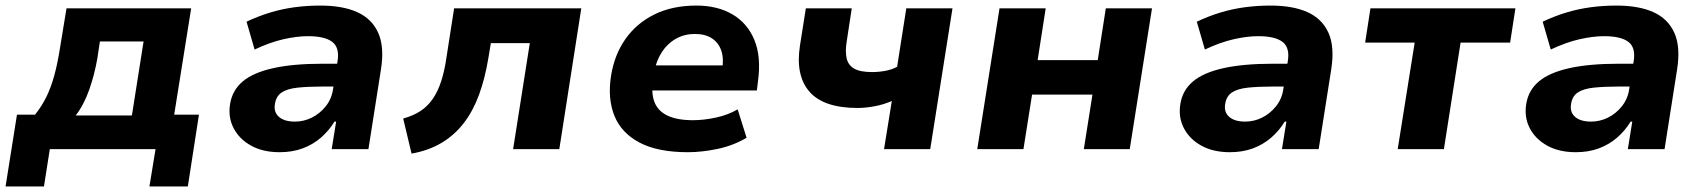

<svg xmlns="http://www.w3.org/2000/svg" viewBox="-35 -536 6126 690"><path d="M-15 134 26 -124H91Q115 -154 131.5 -187.5Q148 -221 160 -264.5Q172 -308 181 -366L204 -506H652L591 -124H680L640 134H502L524 0H144L123 134ZM237 -121H439L481 -387H324L315 -327Q305 -269 286 -214.5Q267 -160 237 -121Z M970 11Q910 11 867.5 -12.5Q825 -36 804.5 -75.5Q784 -115 792 -163Q800 -212 837.5 -243.5Q875 -275 946.5 -291Q1018 -307 1125 -307H1198L1186 -225H1125Q1072 -225 1034.5 -221Q997 -217 977 -203.5Q957 -190 953 -162Q948 -133 967.5 -116Q987 -99 1025 -99Q1057 -99 1086 -113.5Q1115 -128 1136 -154.5Q1157 -181 1162 -216L1178 -316Q1186 -365 1159 -385.5Q1132 -406 1072 -406Q1032 -406 983.5 -395Q935 -384 880 -358L851 -458Q893 -478 936 -491Q979 -504 1024 -510Q1069 -516 1116 -516Q1196 -516 1248.5 -492.5Q1301 -469 1324 -418.5Q1347 -368 1334 -286L1289 0H1157L1173 -99H1167Q1147 -66 1118 -41Q1089 -16 1052 -2.5Q1015 11 970 11Z M1444 16 1414 -110Q1450 -120 1476 -137Q1502 -154 1520.5 -181Q1539 -208 1551 -245.5Q1563 -283 1570 -333L1597 -506H2054L1975 0H1809L1869 -381H1729L1720 -327Q1708 -254 1686.5 -195.5Q1665 -137 1632 -94Q1599 -51 1552.5 -23Q1506 5 1444 16Z M2437 11Q2329 11 2263.5 -23.5Q2198 -58 2173 -120Q2148 -182 2161 -264Q2173 -339 2212.5 -395.5Q2252 -452 2316.5 -484Q2381 -516 2468 -516Q2543 -516 2597 -484.5Q2651 -453 2676 -392.5Q2701 -332 2689 -244L2685 -211H2283L2297 -301H2574L2560 -283Q2567 -326 2557 -354.5Q2547 -383 2523 -398.5Q2499 -414 2462 -414Q2425 -414 2394.5 -397Q2364 -380 2344 -349.5Q2324 -319 2316 -278L2313 -256Q2304 -204 2316.5 -170.5Q2329 -137 2364 -120.5Q2399 -104 2455 -104Q2494 -104 2538 -113.5Q2582 -123 2616 -143L2648 -41Q2601 -13 2544.5 -1Q2488 11 2437 11Z M3142 0 3170 -173Q3140 -160 3107.5 -154Q3075 -148 3047 -148Q2925 -148 2874 -206.5Q2823 -265 2840 -373L2861 -506H3026L3008 -388Q3002 -352 3007.5 -327Q3013 -302 3034.5 -289.5Q3056 -277 3099 -277Q3123 -277 3147 -281.5Q3171 -286 3189 -296L3222 -506H3388L3308 0Z M3477 0 3557 -506H3723L3694 -320H3910L3939 -506H4105L4025 0H3860L3891 -196H3674L3643 0Z M4385 11Q4325 11 4282.5 -12.5Q4240 -36 4219.5 -75.5Q4199 -115 4207 -163Q4215 -212 4252.5 -243.5Q4290 -275 4361.5 -291Q4433 -307 4540 -307H4613L4601 -225H4540Q4487 -225 4449.5 -221Q4412 -217 4392 -203.5Q4372 -190 4368 -162Q4363 -133 4382.5 -116Q4402 -99 4440 -99Q4472 -99 4501 -113.5Q4530 -128 4551 -154.5Q4572 -181 4577 -216L4593 -316Q4601 -365 4574 -385.5Q4547 -406 4487 -406Q4447 -406 4398.5 -395Q4350 -384 4295 -358L4266 -458Q4308 -478 4351 -491Q4394 -504 4439 -510Q4484 -516 4531 -516Q4611 -516 4663.5 -492.5Q4716 -469 4739 -418.5Q4762 -368 4749 -286L4704 0H4572L4588 -99H4582Q4562 -66 4533 -41Q4504 -16 4467 -2.5Q4430 11 4385 11Z M4988 0 5049 -383H4871L4890 -506H5411L5392 -383H5214L5154 0Z M5628 11Q5568 11 5525.5 -12.5Q5483 -36 5462.5 -75.5Q5442 -115 5450 -163Q5458 -212 5495.5 -243.5Q5533 -275 5604.5 -291Q5676 -307 5783 -307H5856L5844 -225H5783Q5730 -225 5692.5 -221Q5655 -217 5635 -203.5Q5615 -190 5611 -162Q5606 -133 5625.5 -116Q5645 -99 5683 -99Q5715 -99 5744 -113.5Q5773 -128 5794 -154.5Q5815 -181 5820 -216L5836 -316Q5844 -365 5817 -385.5Q5790 -406 5730 -406Q5690 -406 5641.5 -395Q5593 -384 5538 -358L5509 -458Q5551 -478 5594 -491Q5637 -504 5682 -510Q5727 -516 5774 -516Q5854 -516 5906.5 -492.5Q5959 -469 5982 -418.5Q6005 -368 5992 -286L5947 0H5815L5831 -99H5825Q5805 -66 5776 -41Q5747 -16 5710 -2.5Q5673 11 5628 11Z"/></svg>

Font: Nunito Sans 6pt ExtraBold
Style: Italic
Weight: 800
Italic angle: -9°
Version: Version 3.101;gftools[0.9.27]